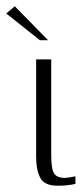

<svg xmlns="http://www.w3.org/2000/svg" viewBox="-57 -588 268 611"><path d="M126 3Q85 3 71.5 -21.5Q58 -46 58 -90V-399H106V-94Q106 -51 115 -36.5Q124 -22 148 -22Q155 -22 167.5 -24Q180 -26 183 -27V-3Q180 -2 172 -0.5Q164 1 152.5 2Q141 3 126 3ZM70 -460 -37 -545 -10 -568 96 -460Z"/></svg>

Font: Genos Thin Light
Style: Regular
Weight: 300
Version: Version 1.010